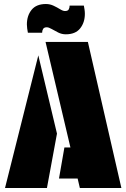

<svg xmlns="http://www.w3.org/2000/svg" viewBox="-20 -937 630 957"><path d="M207 -728H418L585 0H378L367 -47H274L301 -202H331ZM214 0H5L171 -661L264 -271ZM398 -909Q400 -899 401.5 -888.5Q403 -878 403 -868Q403 -825 379.5 -795.5Q356 -766 308 -766Q288 -766 270 -775Q252 -784 237.5 -792.5Q223 -801 213 -801Q200 -801 195 -793Q190 -785 190 -774H119Q117 -785 115.5 -795Q114 -805 114 -815Q114 -859 137.5 -888Q161 -917 209 -917Q229 -917 247 -908.5Q265 -900 279.5 -891Q294 -882 304 -882Q318 -882 322.5 -890Q327 -898 327 -909Z"/></svg>

Font: Protest Guerrilla
Style: Regular
Weight: 400
Designer: Octavio Pardo
Foundry: Ashler Design
Version: Version 2.005; ttfautohint (v1.8.4.7-5d5b)